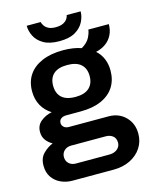

<svg xmlns="http://www.w3.org/2000/svg" viewBox="-132 -809 854 1076"><g transform="rotate(-15 295.5 -270.5)"><path d="M152 182Q117 182 86 168Q55 154 36 126.5Q17 99 17 59Q17 15 42.5 -10.5Q68 -36 99 -49Q76 -61 61.5 -81Q47 -101 47 -129Q47 -167 75 -189.5Q103 -212 139 -219Q102 -242 82.5 -278Q63 -314 63 -360Q63 -415 89.5 -454.5Q116 -494 167 -516Q218 -538 290 -538Q319 -538 346 -534Q373 -530 395 -522Q430 -543 443 -569.5Q456 -596 457 -613H576Q576 -578 562.5 -551Q549 -524 525 -506.5Q501 -489 467 -481Q492 -459 505 -428Q518 -397 518 -360Q518 -305 492.5 -265Q467 -225 417.5 -203Q368 -181 296 -181H215Q194 -181 182.5 -172Q171 -163 171 -147Q171 -134 181.5 -124Q192 -114 211 -114H441Q500 -114 538.5 -75.5Q577 -37 577 23Q577 68 553.5 104Q530 140 488 161Q446 182 390 182ZM196 94H389Q408 94 422.5 87.5Q437 81 445.5 69Q454 57 454 42Q454 16 437.5 3Q421 -10 397 -10H196Q172 -10 156 4.5Q140 19 140 42Q140 65 155.5 79.5Q171 94 196 94ZM291 -267Q344 -267 370.5 -291.5Q397 -316 397 -360Q397 -404 370.5 -428Q344 -452 291 -452Q238 -452 211.5 -428Q185 -404 185 -360Q185 -331 196.5 -310Q208 -289 231.5 -278Q255 -267 291 -267ZM285 -592Q228 -592 193.5 -612Q159 -632 144 -662.5Q129 -693 129 -723H210Q212 -713 220 -701Q228 -689 243.5 -681Q259 -673 285 -673Q311 -673 327.5 -681Q344 -689 352 -701Q360 -713 361 -723H442Q442 -693 426.5 -662.5Q411 -632 377 -612Q343 -592 285 -592Z"/></g></svg>

Font: Archivo SemiBold
Style: Regular
Weight: 600
Designer: Hector Gatti
Foundry: Omnibus-Type
Version: Version 2.001